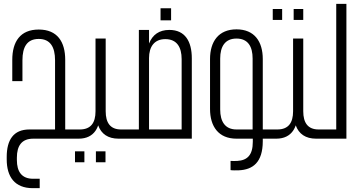

<svg xmlns="http://www.w3.org/2000/svg" viewBox="-20 -723 1885 1001"><path d="M182 -569C85 -569 44 -505 44 -411V-300H97V-409C97 -478 121 -520 182 -520C242 -520 267 -478 267 -409V-48H133C50 -48 15 7 15 95V108C15 199 57 258 151 258H187V209H153C93 209 68 172 68 111V99C68 37 93 0 153 0H393C395 0 397 -2 397 -4V-44C397 -47 395 -48 393 -48H320V-411C320 -505 279 -569 182 -569Z M389 -48C388 -48 386 -47 386 -45V-3C386 -1 388 0 390 0C475 0 501 -65 501 -129L492 -69C508 -25 543 0 598 0H619C621 0 623 -1 623 -3V-45C623 -47 621 -48 619 -48H611C555 -48 531 -83 531 -143V-522H478V-143C478 -82 453 -48 396 -48ZM371 66V123H420V66ZM480 66V123H530V66Z M817 -680V-617H872V-680ZM617 -48C614 -48 613 -47 613 -44V-4C613 -1 614 0 617 0H980V-419C980 -507 945 -567 863 -567C810 -567 775 -542 757 -496V-567H704V-48ZM757 -48V-420C757 -479 784 -519 842 -519C902 -519 927 -477 927 -415V-48Z M1213 -570C1119 -570 1075 -506 1075 -415V-155C1075 -64 1119 0 1213 0H1298V16C1298 86 1269 113 1217 116C1206 116 1194 117 1182 116V164C1197 166 1209 165 1224 165C1298 162 1350 124 1350 13V0H1424C1426 0 1427 -1 1427 -3V-45C1427 -47 1426 -48 1424 -48H1350V-415C1350 -506 1307 -570 1213 -570ZM1297 -48H1213C1153 -48 1128 -90 1128 -152V-418C1128 -480 1153 -522 1213 -522C1273 -522 1297 -480 1297 -418Z M1402 -676V-619H1451V-676ZM1511 -676V-619H1561V-676ZM1419 -48C1418 -48 1416 -47 1416 -45V-3C1416 -1 1418 0 1420 0C1505 0 1531 -65 1531 -129L1522 -69C1538 -25 1573 0 1628 0H1649C1651 0 1653 -1 1653 -3V-45C1653 -47 1651 -48 1649 -48H1641C1585 -48 1561 -83 1561 -143V-522H1508V-143C1508 -82 1483 -48 1426 -48Z M1733 -703V-48H1647C1644 -48 1642 -47 1642 -44V-5C1642 -2 1644 0 1647 0H1786V-703Z"/></svg>

Font: Modon Arabic
Style: Regular
Weight: 400
Designer: Ahmedzaza
Foundry: Ahmedzaza
Version: Version 2.010